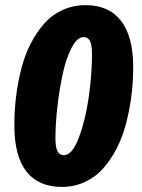

<svg xmlns="http://www.w3.org/2000/svg" viewBox="-20 -713 557 751"><path d="M314.9 -692.9Q266.1 -692.9 224.6 -673.8Q183.1 -654.8 153.1 -620.8Q123 -586.9 100.1 -542.5Q77.1 -498 63.5 -444.8Q49.8 -391.6 43 -336.2Q36.1 -280.8 36.1 -223.1Q36.1 -102.5 83.3 -42.2Q130.4 18.1 222.2 18.1Q270.5 18.1 311.8 -1Q353 -20 383.1 -53.7Q413.1 -87.4 436 -131.8Q459 -176.3 472.9 -229.2Q486.8 -282.2 493.9 -337.4Q501 -392.6 501 -450.2Q501 -569.8 453.6 -631.3Q406.2 -692.9 314.9 -692.9ZM307.1 -567.9Q323.7 -567.9 331.8 -553Q339.8 -538.1 339.8 -502Q339.8 -423.8 327.4 -334.7Q314.9 -245.6 288.8 -175.8Q262.7 -106 230 -106Q213.4 -106 205.1 -121.1Q196.8 -136.2 196.8 -171.9Q196.8 -225.6 204.1 -291.7Q211.4 -357.9 224.6 -420.7Q237.8 -483.4 259.8 -525.6Q281.7 -567.9 307.1 -567.9Z"/></svg>

Font: Fira Sans Compressed ExtraBold
Style: Italic
Weight: 800
Width: 3
Italic angle: -8°
Designer: Carrois Corporate & Edenspiekermann AG
Foundry: Carrois Corporate GbR & Edenspiekermann AG
Version: Version 4.203;PS 004.203;hotconv 1.0.88;makeotf.lib2.5.64775